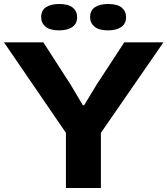

<svg xmlns="http://www.w3.org/2000/svg" viewBox="-22 -941 838 961"><path d="M308 0V-276L-2 -729H195L331 -518L393 -414H399L462 -518L600 -729H796L483 -276V0ZM519 -789Q473 -789 451 -807.5Q429 -826 429 -855Q429 -889 453.5 -905Q478 -921 519 -921Q565 -921 587 -903Q609 -885 609 -855Q609 -822 584.5 -805.5Q560 -789 519 -789ZM274 -789Q228 -789 206 -807.5Q184 -826 184 -855Q184 -889 208.5 -905Q233 -921 274 -921Q320 -921 342 -903Q364 -885 364 -855Q364 -822 339.5 -805.5Q315 -789 274 -789Z"/></svg>

Font: Mona Sans Expanded
Style: Bold
Weight: 700
Width: 7
Designer: Deni Anggara
Foundry: GitHub
Version: Version 2.000